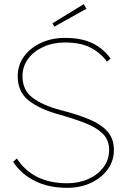

<svg xmlns="http://www.w3.org/2000/svg" viewBox="-20 -892 607 922"><path d="M303 10Q214 10 148.5 -22.5Q83 -55 43 -115L61 -131Q138 -12 303 -12Q359 -12 404.5 -32.5Q450 -53 477 -89Q504 -125 504 -172Q504 -220 473.5 -250Q443 -280 389 -301Q335 -322 264 -342Q170 -368 117.5 -409.5Q65 -451 65 -526Q65 -579 95 -620.5Q125 -662 176.5 -686Q228 -710 292 -710Q373 -710 425 -684Q477 -658 511 -611L494 -596Q461 -640 413.5 -664Q366 -688 292 -688Q235 -688 188.5 -667Q142 -646 115 -609.5Q88 -573 88 -526Q88 -458 138 -421.5Q188 -385 272 -363Q351 -343 408.5 -319Q466 -295 496.5 -260Q527 -225 527 -172Q527 -120 497.5 -79Q468 -38 417 -14Q366 10 303 10ZM241 -764 232 -780 382 -872 395 -850Z"/></svg>

Font: Lexend Thin
Style: Regular
Weight: 100
Designer: Bonnie Shaver-Troup, Thomas Jockin
Foundry: Lexend
Version: Version 1.007; ttfautohint (v1.8.3)